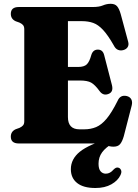

<svg xmlns="http://www.w3.org/2000/svg" viewBox="-20 -736 710 985"><path d="M35.5 -665Q35.5 -700 76.5 -700H455.5Q488.5 -700 507.8 -708.2Q527 -716.5 548 -716.5Q569.5 -716.5 580.5 -704Q591.5 -691.5 599.5 -663L637.5 -522Q642 -505.5 634.8 -494.2Q627.5 -483 612.5 -479Q598 -475 585 -480.5Q572 -486 563.5 -503.5Q533.5 -556 508.5 -582.8Q483.5 -609.5 458 -618.5Q432.5 -627.5 400.5 -627.5H328.5V-392.5H380.5Q411.5 -392.5 425.2 -405.8Q439 -419 448.5 -454Q457 -481.5 482 -481.5Q507.5 -481.5 514.5 -453L554.5 -298.5Q563 -263 535 -253.5Q509 -244 491 -268.5Q467 -301.5 447.5 -312.2Q428 -323 389.5 -323H328.5V-135.5Q328.5 -72.5 388 -72.5H411.5Q445.5 -72.5 473 -84Q500.5 -95.5 526.8 -126.8Q553 -158 583 -218Q596.5 -250.5 629.5 -243.5Q646.5 -239.5 653.5 -226.5Q660.5 -213.5 655.5 -194L615 -37Q607 -9.5 596 3.5Q585 16.5 562 16.5Q542.5 16.5 523 8.2Q503.5 0 471 0H76.5Q35.5 0 35.5 -35Q35.5 -61.5 60.5 -73L80 -80Q92 -85.5 98.2 -92.8Q104.5 -100 104.5 -114V-586Q104.5 -600 98.2 -607.2Q92 -614.5 80 -620L60.5 -627Q35.5 -638.5 35.5 -665ZM548 -28 561 -2.5Q522 20.5 503.8 45.5Q485.5 70.5 485.5 104Q485.5 130.5 496 142.8Q506.5 155 522.5 155Q534.5 155 544.2 149.5Q554 144 562.5 134Q569 127.5 575 124.8Q581 122 588.5 124.5Q596.5 127 601 136.8Q605.5 146.5 598 162.5Q585 190.5 551.5 209.5Q518 228.5 469.5 228.5Q408 228.5 375.8 203Q343.5 177.5 343.5 132Q343.5 80 389.5 42.5Q435.5 5 548 -28Z"/></svg>

Font: Fraunces 72pt Soft Black
Style: Regular
Weight: 900
Version: Version 1.000;[b76b70a41]